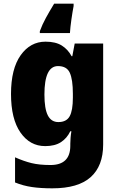

<svg xmlns="http://www.w3.org/2000/svg" viewBox="-20 -786 678 1046"><path d="M228 -559Q283 -559 316.5 -538Q350 -517 370 -480H374L387 -549H542V1Q542 118 474 179Q406 240 265 240Q202 240 154 233Q106 226 62 208V71Q109 92 151.5 102.5Q194 113 255 113Q363 113 363 8V-3Q363 -17 364.5 -35.5Q366 -54 369 -71H363Q345 -33 312 -11.5Q279 10 226 10Q143 10 91.5 -64Q40 -138 40 -274Q40 -411 92.5 -485Q145 -559 228 -559ZM296 -426Q222 -426 222 -271Q222 -194 240.5 -157.5Q259 -121 298 -121Q342 -121 359.5 -152.5Q377 -184 377 -254V-275Q377 -352 360.5 -389Q344 -426 296 -426ZM381 -766V-753Q375 -722 369 -680Q363 -638 361 -606H197V-616Q210 -652 230 -688.5Q250 -725 275 -766Z"/></svg>

Font: Noto Sans Disp ExtBd
Style: Regular
Weight: 800
Designer: Monotype Design Team
Foundry: Monotype Imaging Inc.
Version: Version 2.000;GOOG;noto-source:20170915:90ef993387c0; ttfaut